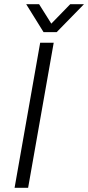

<svg xmlns="http://www.w3.org/2000/svg" viewBox="-20 -888 417 908"><path d="M49 0 170 -686H234L113 0ZM377 -868 248 -736H186L104 -868H165L236 -755H202L312 -868Z"/></svg>

Font: Archivo SemiBold ExtraLight
Style: Italic
Weight: 250
Italic angle: -10°
Version: Version 2.001